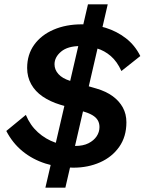

<svg xmlns="http://www.w3.org/2000/svg" viewBox="-20 -772 666 884"><path d="M318 0Q249 0 189.5 -19Q130 -38 84 -75.5Q38 -113 9 -169L99 -243Q119 -195 154.5 -163Q190 -131 234.5 -115.5Q279 -100 326 -100Q363 -100 387.5 -112.5Q412 -125 425 -144.5Q438 -164 438 -187Q438 -205 430 -218.5Q422 -232 405 -242Q388 -252 360 -260L257 -290Q211 -304 176.5 -327.5Q142 -351 123.5 -384.5Q105 -418 105 -459Q105 -521 137.5 -566Q170 -611 227 -635.5Q284 -660 357 -660Q415 -660 466.5 -644Q518 -628 559.5 -596Q601 -564 626 -514L539 -445Q519 -489 490 -514Q461 -539 425.5 -549.5Q390 -560 350 -560Q292 -560 261.5 -534.5Q231 -509 231 -476Q231 -451 249 -431Q267 -411 302 -400L425 -364Q469 -351 499 -329Q529 -307 545.5 -277Q562 -247 562 -209Q562 -143 529 -96Q496 -49 440.5 -24.5Q385 0 318 0ZM189 92 385 -752H476L281 92Z"/></svg>

Font: Kantumruy Pro SemiBold
Style: Italic
Weight: 600
Italic angle: -13°
Version: Version 1.002